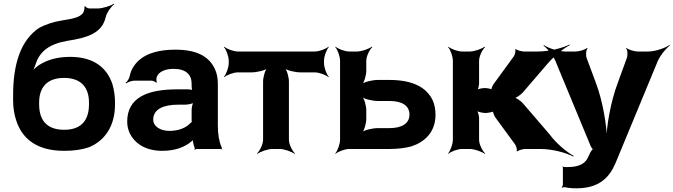

<svg xmlns="http://www.w3.org/2000/svg" viewBox="-20 -807 3648 1040"><path d="M173 -459C195 -530 250 -570 346 -586C457 -603 532 -629 552 -712C558 -739 582 -772 599 -784L597 -787C580 -775 535 -761 507 -761H467C458 -761 444 -767 442 -773L437 -772C439 -766 436 -746 431 -739C413 -709 359 -704 315 -696C270 -689 228 -675 192 -656C92 -589 51 -461 51 -290V-263C51 -224 57 -187 68 -154C99 -59 175 10 328 10C378 10 422 4 461 -9C547 -44 603 -123 603 -242V-252C603 -287 598 -320 589 -351C561 -436 492 -499 360 -499C286 -499 232 -481 189 -453C175 -443 157 -426 150 -416L153 -414C160 -424 168 -443 173 -459ZM462 -252V-242C462 -163 427 -104 328 -104C228 -104 192 -162 192 -242V-252C192 -329 231 -385 327 -385C423 -385 462 -329 462 -252Z M1160 -128V-352C1160 -383 1155 -410 1144 -433C1113 -501 1046 -538 930 -538C844 -538 781 -519 742 -488C715 -467 691 -436 683 -397C681 -382 669 -365 660 -358L663 -355C671 -362 693 -370 708 -370H801C809 -370 822 -364 826 -359L830 -361C826 -366 827 -383 829 -390C840 -419 875 -434 920 -434C986 -434 1018 -404 1018 -353V-338C1018 -331 1020 -318 1024 -314L1026 -317C1022 -321 1008 -323 999 -323H939C779 -323 669 -279 669 -148C669 -125 674 -104 683 -85C710 -30 768 10 859 10C930 10 981 -11 1016 -40C1020 -44 1027 -50 1028 -54L1024 -55C1023 -51 1025 -43 1026 -37C1028 -26 1030 -16 1034 -7C1035 -5 1035 1 1034 3L1036 5C1037 3 1041 0 1044 0H1176C1178 0 1181 2 1182 3L1184 1C1183 0 1180 -2 1180 -4C1180 -5 1182 -7 1182 -7L1180 -10C1166 -43 1160 -80 1160 -128ZM810 -159C810 -218 869 -240 945 -240H981C999 -240 1027 -246 1034 -253L1030 -256C1023 -249 1018 -225 1018 -211V-162C1018 -159 1018 -145 1020 -143L1022 -146C1020 -148 1011 -141 1009 -138C987 -115 948 -98 898 -98C849 -98 810 -122 810 -159Z M1735 -465V-478C1735 -502 1749 -539 1761 -552L1759 -554C1746 -542 1709 -528 1685 -528H1269C1245 -528 1208 -542 1195 -554L1193 -552C1205 -539 1219 -502 1219 -478V-465C1219 -441 1205 -404 1193 -391L1195 -389C1208 -401 1245 -415 1269 -415H1342C1372 -415 1419 -426 1431 -439L1429 -441C1416 -429 1405 -389 1405 -365V-50C1405 -26 1387 11 1372 24L1375 26C1391 14 1431 0 1455 0H1495C1519 0 1559 14 1575 26L1578 24C1563 11 1545 -26 1545 -50V-365C1545 -389 1534 -429 1521 -441L1519 -439C1531 -426 1578 -415 1608 -415H1685C1709 -415 1746 -401 1759 -389L1761 -391C1749 -404 1735 -441 1735 -465Z M1964 -424V-478C1964 -502 1982 -539 1997 -552L1994 -554C1978 -542 1938 -528 1914 -528H1872C1848 -528 1811 -542 1798 -554L1796 -552C1808 -539 1822 -502 1822 -478V-50C1822 -26 1808 11 1796 24L1798 26C1811 14 1848 0 1872 0H2089C2134 0 2174 -5 2208 -14C2281 -38 2339 -91 2339 -186C2339 -214 2334 -240 2324 -263C2291 -334 2215 -374 2089 -374H2027C1997 -374 1950 -363 1938 -350L1940 -348C1953 -360 1964 -400 1964 -424ZM2198 -186C2198 -136 2153 -113 2089 -113H2027C1997 -113 1950 -102 1938 -89L1940 -87C1953 -99 1964 -139 1964 -163V-210C1964 -234 1953 -274 1940 -286L1938 -284C1950 -271 1997 -260 2027 -260H2089C2155 -260 2198 -237 2198 -186Z M2663 -171 2770 -25C2776 -16 2783 5 2778 11L2783 13C2787 7 2813 0 2825 0H2907C2974 0 3048 21 3085 41L3087 37C3051 18 2991 -32 2958 -78L2811 -249C2802 -259 2775 -279 2764 -279V-275C2775 -275 2802 -295 2811 -305L2940 -455C2975 -498 3032 -545 3067 -563L3065 -566C3030 -548 2959 -528 2893 -528H2818C2806 -528 2779 -535 2775 -541L2770 -539C2775 -533 2769 -511 2764 -503L2654 -352C2648 -344 2639 -324 2643 -318L2648 -320C2644 -326 2617 -330 2607 -330C2592 -330 2567 -325 2561 -319L2564 -316C2570 -322 2575 -343 2575 -355V-478C2575 -502 2593 -539 2608 -552L2605 -554C2589 -542 2549 -528 2525 -528H2483C2459 -528 2422 -542 2409 -554L2407 -552C2419 -539 2433 -502 2433 -478V-50C2433 -26 2419 11 2407 24L2409 26C2422 14 2459 0 2483 0H2525C2549 0 2589 14 2605 26L2608 24C2593 11 2575 -26 2575 -50V-167C2575 -180 2569 -203 2562 -210L2560 -208C2567 -201 2594 -195 2610 -195C2621 -195 2652 -200 2657 -206L2651 -208C2647 -202 2658 -179 2663 -171Z M3029 100V194C3029 199 3025 205 3023 206L3025 210C3028 208 3035 206 3039 207C3057 211 3078 213 3103 213C3228 213 3282 151 3313 79L3537 -462C3549 -498 3585 -543 3608 -560L3606 -563C3582 -546 3528 -528 3490 -528H3435C3416 -528 3383 -538 3374 -547L3371 -545C3380 -536 3381 -507 3375 -492L3327 -360C3288 -258 3264 -120 3264 -40H3268C3268 -120 3246 -258 3207 -360L3158 -492C3152 -507 3154 -536 3163 -545L3159 -547C3150 -538 3117 -528 3098 -528H3043C3004 -528 2950 -546 2926 -563L2924 -560C2947 -543 2983 -498 2995 -461L3179 -17C3180 -13 3190 3 3195 3V-1C3190 -1 3180 14 3178 18L3167 41C3151 80 3117 98 3052 98C3044 98 3037 97 3031 97C3030 97 3030 95 3030 94L3026 96C3027 97 3029 99 3029 100Z"/></svg>

Font: Asimov
Style: EdgeWide
Weight: 500
Designer: Google
Version: Version 2.000980: 2014